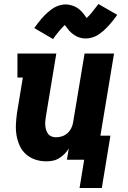

<svg xmlns="http://www.w3.org/2000/svg" viewBox="-20 -797 640 958"><path d="M245 -602 151 -657Q160 -670 169 -681.5Q178 -693 186 -702.5Q194 -712 202.5 -720.5Q211 -729 219 -736Q227 -743 238 -751Q249 -759 260 -764Q271 -769 283.5 -772Q296 -775 308 -775Q313 -775 319 -774Q325 -773 330.5 -772Q336 -771 341.5 -769Q347 -767 352 -765Q357 -763 361.5 -760Q366 -757 370 -754.5Q374 -752 379 -747.5Q384 -743 387.5 -739Q391 -735 394.5 -731Q398 -727 400.5 -723.5Q403 -720 406 -716Q409 -712 412 -707Q420 -714 425.5 -720Q431 -726 438 -734.5Q445 -743 453 -753.5Q461 -764 471 -777L565 -723Q556 -710 547 -698.5Q538 -687 529.5 -677.5Q521 -668 513 -659.5Q505 -651 497 -644Q489 -637 478 -629Q467 -621 456 -616Q445 -611 432.5 -608Q420 -605 408 -605Q402 -605 396.5 -605.5Q391 -606 385.5 -607.5Q380 -609 374.5 -610.5Q369 -612 364 -614.5Q359 -617 354.5 -620Q350 -623 346 -625.5Q342 -628 337 -632.5Q332 -637 328 -641Q324 -645 321 -649Q318 -653 315.5 -656.5Q313 -660 309.5 -664.5Q306 -669 303 -672Q296 -665 290.5 -659.5Q285 -654 278 -645.5Q271 -637 262.5 -626.5Q254 -616 245 -602ZM488 141H377L400 0H314L323 -56Q314 -41 301.5 -28.5Q289 -16 274 -7Q259 2 242.5 5Q226 8 210 8Q182 8 155.5 -1Q129 -10 109 -28Q89 -46 78 -70.5Q67 -95 62.5 -122Q58 -149 59.5 -178Q61 -207 65 -235L94 -410H67V-530H261L209 -216Q207 -204 206 -192.5Q205 -181 206 -169.5Q207 -158 210.5 -147.5Q214 -137 220.5 -128.5Q227 -120 237.5 -116Q248 -112 260 -112Q275 -112 290 -117Q305 -122 317 -133Q329 -144 336 -158.5Q343 -173 345 -188L402 -530H549L481 -120H531Z"/></svg>

Font: Iosevka Curly Slab HvEx
Style: Italic
Weight: 900
Width: 7
Italic angle: -9°
Monospace: yes
Designer: Belleve Invis
Foundry: Belleve Invis
Version: Version 11.1.0; ttfautohint (v1.8.3)